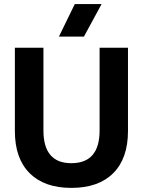

<svg xmlns="http://www.w3.org/2000/svg" viewBox="-20 -915 703 945"><path d="M331.1 9.8Q198.2 9.8 125.7 -62.7Q53.2 -135.3 53.2 -270V-680.2H193.8V-272.9Q193.8 -111.8 331.1 -111.8Q470.2 -111.8 470.2 -272.9V-680.2H609.9V-270Q609.9 -135.3 537.4 -62.7Q464.8 9.8 331.1 9.8ZM270 -734.9 348.1 -895H480L393.1 -734.9Z"/></svg>

Font: TASA Orbiter Text
Style: Bold
Weight: 700
Designer: Weizhong Zhang
Version: Version 1.000;Glyphs 3.1.2 (3151)